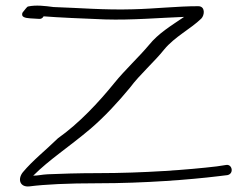

<svg xmlns="http://www.w3.org/2000/svg" viewBox="-20 -651 871 682"><path d="M59 -597C61 -586 85 -586 101 -585L118 -584C125 -583 131 -586 135 -593C184 -589 275 -585 353 -582C448 -579 551 -588 634 -591C587 -559 543 -533 509 -491C474 -449 424 -403 386 -356C331 -288 261 -213 186 -160C142 -117 96 -81 61 -39C42 -15 50 15 85 11C140 4 219 0 327 0C495 0 656 -13 755 -25L788 -29C812 -34 805 -69 783 -65L750 -60C649 -48 491 -36 327 -36C261 -36 194 -34 150 -32C128 -31 116 -27 98 -27C156 -85 224 -128 302 -194C353 -238 400 -289 442 -340C477 -387 529 -432 563 -475C601 -521 657 -548 695 -585C707 -597 710 -629 684 -629C609 -629 533 -620 452 -618C352 -615 262 -623 170 -626C140 -630 108 -634 80 -628C76 -628 66 -613 63 -610C59 -606 58 -602 59 -597Z"/></svg>

Font: Stray Cat
Style: SuExt
Weight: 400
Version: Version 1.0